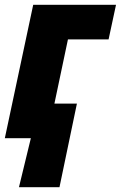

<svg xmlns="http://www.w3.org/2000/svg" viewBox="-21 -573 501 796"><path d="M57.6 203.1 106.9 0H-1L116.7 -553.2H460L429.2 -409.7H260.7L204.6 -143.6H297.9L225.6 203.1Z"/></svg>

Font: Open Sans SemiCondensed ExtraBold
Style: Italic
Weight: 800
Width: 4
Italic angle: -12°
Designer: Monotype Design Team
Foundry: Monotype Imaging Inc.
Version: Version 3.003